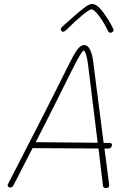

<svg xmlns="http://www.w3.org/2000/svg" viewBox="-20 -937 671 967"><path d="M526 -189H506Q521 -78 520 -82L529 -12L530 -4Q530 10 512 10Q507 10 503.5 7.5Q500 5 499 1L490 -73Q486 -106 482.5 -135.5Q479 -165 476 -189L144 -191Q81 -67 48 -4Q44 3 40.5 5Q37 7 32 7Q20 7 19 -3Q18 -8 19.5 -9Q21 -10 21 -11Q228 -412 323 -605Q351 -662 368.5 -686Q386 -710 404 -710Q440 -710 451 -616L457 -567L502 -217H533Q538 -217 541 -214Q544 -211 544 -206Q544 -200 539 -194.5Q534 -189 526 -189ZM472 -218Q455 -359 424 -607Q420 -641 413.5 -661.5Q407 -682 402 -682Q392 -682 353 -604Q347 -592 332 -563Q254 -405 160 -221ZM525 -779Q502 -827 477.5 -858.5Q453 -890 441 -890Q431 -890 397 -862.5Q363 -835 320 -792Q305 -777 298 -777Q293 -777 289.5 -781Q286 -785 286 -790Q286 -796 294 -803L322 -828Q370 -871 399 -894Q428 -917 444 -917Q468 -917 497.5 -878Q527 -839 550 -793Q552 -789 552 -786Q552 -781 547 -776.5Q542 -772 537 -772Q529 -772 525 -779Z"/></svg>

Font: Mali ExtraLight
Style: Italic
Weight: 275
Italic angle: -10°
Version: Version 1.000; ttfautohint (v1.6)